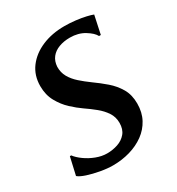

<svg xmlns="http://www.w3.org/2000/svg" viewBox="-141 -646 690 748"><g transform="rotate(-30 204.0 -272.5)"><path d="M364 -454H356Q347 -471.5 319.2 -488.5Q291.5 -505.5 254 -505.5Q226.5 -505.5 204.5 -497.2Q182.5 -489 169.5 -472.5Q156.5 -456 155 -431.5Q154.5 -406 166.2 -385.2Q178 -364.5 198 -346.8Q218 -329 241.5 -312Q269 -292.5 294.5 -270.5Q320 -248.5 336.8 -220Q353.5 -191.5 353.5 -152Q353.5 -112.5 337.2 -82.2Q321 -52 292.8 -31.5Q264.5 -11 228.2 -0.5Q192 10 151.5 10Q126.5 10 96 4.5Q65.5 -1 40.5 -9.2Q15.5 -17.5 5.5 -26.5L23.5 -105.5H29.5Q40.5 -90.5 61 -75.8Q81.5 -61 106.5 -51.5Q131.5 -42 155 -42Q180.5 -42 203.5 -49.8Q226.5 -57.5 241.2 -75Q256 -92.5 256 -121.5Q256 -148 242.2 -168.8Q228.5 -189.5 207 -207Q185.5 -224.5 162 -240.5Q141 -255 117.2 -277Q93.5 -299 76.8 -329.2Q60 -359.5 60 -399Q60 -447 86.2 -482Q112.5 -517 157.2 -536Q202 -555 257.5 -555Q283 -555 308 -552Q333 -549 352.5 -544.5Q372 -540 381.5 -536Z"/></g></svg>

Font: Merriweather 48pt
Style: Italic
Weight: 400
Italic angle: -7.8°
Version: Version 2.101